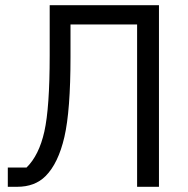

<svg xmlns="http://www.w3.org/2000/svg" viewBox="-20 -718 724 738"><path d="M10 0V-74H82Q130 -121 150.5 -212.5Q171 -304 171 -505V-698H591V0H507V-624H251V-499Q251 -293 227.5 -191.5Q204 -90 155 -41Q114 0 46 0Z"/></svg>

Font: Anuphan
Style: Regular
Weight: 400
Designer: Mike Abbink, Paul van der Laan, Pieter van Rosmalen, Mint Tantisuwanna
Foundry: Bold Monday; Cadson Demak
Version: Version 3.002;hotconv 1.0.109;makeotfexe 2.5.65596